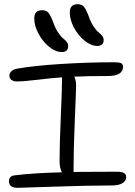

<svg xmlns="http://www.w3.org/2000/svg" viewBox="-20 -963 647 919"><path d="M314 -902.8Q314 -942.9 351.1 -942.9Q370.6 -942.9 380.6 -932.1Q390.6 -921.4 404.8 -884.8Q414.6 -856.4 428 -836.4Q441.4 -816.4 451.4 -808.6Q461.4 -800.8 468.8 -791.7Q476.1 -782.7 476.1 -772Q476.1 -743.2 445.8 -743.2Q415.5 -743.2 384.3 -768.8Q353 -794.4 333.5 -831.8Q314 -869.1 314 -902.8ZM144 -874Q144 -914.1 181.2 -914.1Q200.7 -914.1 210.7 -903.3Q220.7 -892.6 234.9 -856Q244.6 -827.6 258.1 -807.6Q271.5 -787.6 281.5 -779.8Q291.5 -772 298.8 -762.9Q306.2 -753.9 306.2 -743.2Q306.2 -713.9 275.9 -713.9Q245.6 -713.9 214.4 -739.7Q183.1 -765.6 163.6 -803Q144 -840.3 144 -874ZM65.9 -64Q22.9 -64 22.9 -95.2Q22.9 -121.6 51.8 -124Q146.5 -135.3 275.9 -138.2Q265.1 -160.6 265.1 -191.9Q265.1 -269.5 271 -403.3Q276.9 -537.1 276.9 -584V-592.8Q226.6 -589.4 160.6 -581.3Q94.7 -573.2 59.1 -573.2Q44.4 -573.2 34.7 -580.6Q24.9 -587.9 24.9 -601.1Q24.9 -611.8 33.9 -621.3Q43 -630.9 64 -634.8Q141.6 -648.4 271 -656.7Q400.4 -665 525.9 -665Q550.8 -665 559.8 -660.4Q568.8 -655.8 568.8 -643.1Q568.8 -599.1 494.1 -599.1Q400.4 -599.1 335.9 -596.2Q344.2 -577.1 344.2 -555.2Q344.2 -530.3 338.1 -390.1Q332 -250 332 -144V-140.1Q397 -141.1 538.1 -141.1Q564 -141.1 574 -134.5Q584 -127.9 584 -115.2Q584 -97.7 566.4 -86.4Q548.8 -75.2 513.2 -75.2Q394 -75.2 240 -69.6Q85.9 -64 65.9 -64Z"/></svg>

Font: Shantell Sans Irregular Bouncy
Style: Regular
Weight: 300
Designer: Stephen Nixon, Anya Danilova, Shantell Martin
Foundry: Arrow Type
Version: Version 1.006;[9816181b4]